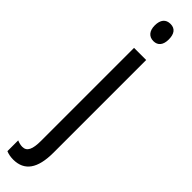

<svg xmlns="http://www.w3.org/2000/svg" viewBox="-355 -703 907 907"><g transform="rotate(45 99.0 -249.5)"><path d="M59 -681C59 -645 77 -624 107 -624C137 -624 153 -645 153 -681C153 -718 138 -739 107 -739C76 -739 59 -719 59 -681ZM36 240C108 239 146 190 146 82V-537H65V83C65 141 53 167 22 167C11 167 -1 164 -13 159V231C1 237 17 240 36 240Z"/></g></svg>

Font: Noto Sans Gujarati ExtraCondensed
Style: Regular
Weight: 400
Width: 2
Designer: Jelle Bosma - Monotype Design Team, Universal Thirst
Foundry: Monotype Imaging Inc.
Version: Version 2.106